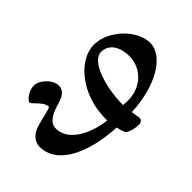

<svg xmlns="http://www.w3.org/2000/svg" viewBox="-212 -798 907 907"><g transform="rotate(45 242.0 -344.5)"><path d="M223 14C348 14 408 -144 416 -308C440 -313 460 -319 463 -325C478 -345 481 -376 481 -393C481 -408 471 -417 461 -417C457 -417 439 -413 415 -410C409 -572 336 -703 245 -703C160 -703 63 -605 63 -508C63 -408 186 -300 348 -300H361C348 -192 294 -101 217 -101C174 -101 155 -146 142 -191C130 -235 111 -255 84 -255C40 -255 -1 -205 -1 -173C-1 -131 32 -100 41 -100C54 -100 86 -151 119 -151C128 -151 136 -91 152 -43C164 -8 192 14 223 14ZM362 -404C238 -405 111 -448 111 -508C111 -559 156 -589 221 -589C297 -589 365 -528 364 -432C364 -423 363 -414 362 -404Z"/></g></svg>

Font: EB Garamond
Style: Bold
Weight: 700
Designer: Georg Duffner and Octavio Pardo
Foundry: Georg Duffner
Version: Version 1.000;PS 001.000;hotconv 1.0.88;makeotf.lib2.5.64775